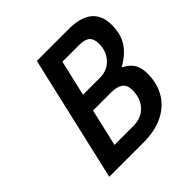

<svg xmlns="http://www.w3.org/2000/svg" viewBox="-178 -836 988 988"><g transform="rotate(-45 316.0 -342.5)"><path d="M228 -685H459Q632 -685 632 -543Q632 -474 601 -429Q570 -384 513 -353Q553 -333 569 -305.5Q585 -278 585 -235Q585 -168 555 -114.5Q525 -61 465 -30.5Q405 0 319 0H70ZM397 -394Q449 -394 483 -430Q517 -466 517 -522Q517 -557 499 -573Q481 -589 441 -589H318L273 -394ZM341 -97Q401 -97 435.5 -134Q470 -171 470 -232Q470 -268 448 -284Q426 -300 384 -300H252L205 -97Z"/></g></svg>

Font: Cairo SemiBold
Style: Italic
Weight: 600
Italic angle: -13°
Designer: Mohamed Gaber, Accademia di Belle Arti di Urbino and others
Foundry: Kief Type Foundry, Accademia di Belle Arti di Urbino and others
Version: Version 3.011